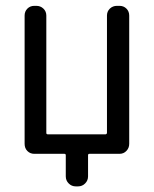

<svg xmlns="http://www.w3.org/2000/svg" viewBox="-20 -540 540 674"><path d="M100.6 0Q85.9 0 76.2 -9.8Q66.4 -19.5 66.4 -35.2V-485.4Q66.4 -500 76.2 -509.8Q85.9 -519.5 100.6 -519.5H107.4Q122.1 -519.5 132.3 -509.8Q142.6 -500 142.6 -485.4V-73.2Q142.6 -68.4 148.4 -68.4H349.6Q354.5 -68.4 355.5 -73.2V-485.4Q355.5 -500 365.7 -509.8Q376 -519.5 390.6 -519.5H399.4Q414.1 -519.5 423.8 -509.8Q433.6 -500 433.6 -485.4V-35.2Q433.6 -20.5 423.8 -10.3Q414.1 0 399.4 0H293.9Q289.1 0 289.1 4.9V79.1Q289.1 93.8 278.8 104Q268.6 114.3 253.9 114.3H246.1Q231.4 114.3 221.2 104Q210.9 93.8 210.9 79.1V4.9Q210.9 0 206.1 0Z"/></svg>

Font: Rounded-L Mgen+ 2m regular
Style: Regular
Weight: 400
Designer: [Source Han Sans]
Ryoko NISHIZUKA  (kana & ideographs); Paul D. Hunt (Latin, Greek & Cyrillic); Wenlong ZHANG  (bopomofo
Version: Version 1.059.20150602